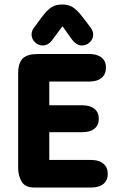

<svg xmlns="http://www.w3.org/2000/svg" viewBox="-20 -837 517 857"><path d="M200 -473H378Q414 -473 433.5 -489.5Q453 -506 453 -535Q453 -564 433.5 -580Q414 -596 378 -596H149Q102 -596 81.5 -576Q61 -556 61 -508V-88Q61 -53 76.5 -26.5Q92 0 133 0H387Q422 0 441.5 -16Q461 -32 461 -61Q461 -90 441.5 -106.5Q422 -123 387 -123H200V-247H348Q383 -247 402 -263Q421 -279 421 -307Q421 -335 402 -351Q383 -367 348 -367H200ZM259 -720 298 -665Q320 -634 346 -634Q366 -634 381 -648.5Q396 -663 396 -683Q396 -699 383 -716L347 -763Q324 -793 304.5 -805Q285 -817 258 -817Q230 -817 210.5 -805Q191 -793 167 -761L132 -714Q121 -699 121 -683Q121 -663 136 -648.5Q151 -634 171 -634Q198 -634 218 -665Z"/></svg>

Font: Beiruti ExtraBold
Style: Regular
Weight: 800
Designer: Arlette Boutros
Foundry: Boutros
Version: Version 1.41